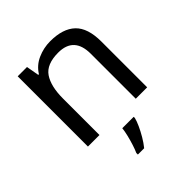

<svg xmlns="http://www.w3.org/2000/svg" viewBox="-209 -680 1036 1036"><g transform="rotate(-45 309.0 -162.5)"><path d="M343 -546Q439 -546 488 -499.5Q537 -453 537 -349V0H450V-343Q450 -472 330 -472Q241 -472 207 -422Q173 -372 173 -278V0H85V-536H156L169 -463H174Q200 -505 246 -525.5Q292 -546 343 -546ZM373 70Q369 88 356.5 115.5Q344 143 327.5 171Q311 199 293 221H245V209Q253 192 261.5 165.5Q270 139 277 110.5Q284 82 286 61H373Z"/></g></svg>

Font: Noto Sans Manichaean
Style: Regular
Weight: 400
Designer: Monotype Design Team
Foundry: Monotype Imaging Inc.
Version: Version 2.005; ttfautohint (v1.8.4.7-5d5b)